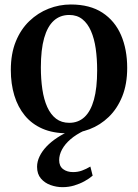

<svg xmlns="http://www.w3.org/2000/svg" viewBox="-20 -568 600 834"><path d="M27 -264Q27 -334.5 48.5 -387.5Q70 -440.5 107.2 -476.2Q144.5 -512 191 -530.2Q237.5 -548.5 287.5 -548.5Q370.5 -548.5 424.8 -513Q479 -477.5 505.8 -415.5Q532.5 -353.5 532.5 -273Q532.5 -202.5 511 -149.2Q489.5 -96 452.5 -60.2Q415.5 -24.5 369 -6.8Q322.5 11 272.5 11Q210.5 11 164.5 -9Q118.5 -29 88 -66Q57.5 -103 42.2 -153.5Q27 -204 27 -264ZM281 -34.5Q320 -34.5 347 -59.5Q374 -84.5 388 -135Q402 -185.5 402 -262Q402 -313 395.8 -356.8Q389.5 -400.5 375.2 -433.2Q361 -466 337.8 -484.5Q314.5 -503 281 -503Q241 -503 213.5 -478Q186 -453 171.8 -402.8Q157.5 -352.5 157.5 -275Q157.5 -224 164 -180Q170.5 -136 185.2 -103.2Q200 -70.5 223.5 -52.5Q247 -34.5 281 -34.5ZM251.5 245Q225.5 245 200 236Q174.5 227 157.8 207.5Q141 188 141 156.5Q141 134 151.8 111.5Q162.5 89 182.2 68.2Q202 47.5 229 29.8Q256 12 288 -1L313 -5L346.5 -1Q310.5 16 286.2 37Q262 58 249.5 81.2Q237 104.5 237 127.5Q237 153.5 254 166.5Q271 179.5 297.5 179.5Q318 179.5 336 173Q354 166.5 372.5 155.5L382.5 195Q367.5 208 347 219.2Q326.5 230.5 302.2 237.8Q278 245 251.5 245Z"/></svg>

Font: Merriweather 72pt SemiBold
Style: Regular
Weight: 600
Version: Version 2.100